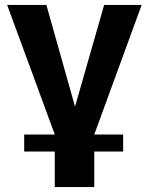

<svg xmlns="http://www.w3.org/2000/svg" viewBox="-20 -545 594 778"><path d="M202 213V69H78V0H202L9 -525H168L284 -113L402 -525H554L362 0H479V69H362V213Z"/></svg>

Font: Raleway ExtraBold
Style: Regular
Weight: 800
Designer: Matt McInerney, Pablo Impallari, Rodrigo Fuenzalida
Foundry: Matt McInerney, Pablo Impallari, Rodrigo Fuenzalida
Version: Version 4.026